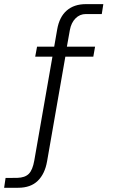

<svg xmlns="http://www.w3.org/2000/svg" viewBox="-112 -743 552 930"><path d="M348.5 -517 340 -468.5H204.5L116 38.5Q105.5 99 71 132.8Q36.5 166.5 -24 166.5H-92L-85 119L-28 118.5Q9 117.5 27.5 99Q46 80.5 54 35L142 -468.5H58.5L67.5 -517H150.5L165 -600.5Q175.5 -661 211.2 -692Q247 -723 304 -723H388.5L381 -675H304Q274.5 -675 253.8 -654Q233 -633 226.5 -598L212 -517Z"/></svg>

Font: Public Sans ExtraLight
Style: Regular
Weight: 250
Designer: The Public Sans Project Authors: Dan O. Williams and USWDS (Libre Franklin designed by Pablo Impallari and Rodrigo Fuenz
Version: Version 1.007